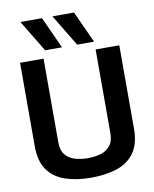

<svg xmlns="http://www.w3.org/2000/svg" viewBox="-99 -1002 873 1086"><g transform="rotate(-10 337.0 -458.5)"><path d="M52 -221V-700H187V-220Q187 -173 208 -147.5Q229 -122 263.5 -112Q298 -102 337 -102Q378 -102 412 -112.5Q446 -123 466 -148.5Q486 -174 486 -220V-700H622V-221Q622 -135 586.5 -84.5Q551 -34 487 -12Q423 10 337 10Q252 10 187.5 -12Q123 -34 87.5 -84.5Q52 -135 52 -221ZM388 -745 278 -927H402L485 -745ZM204 -745 94 -927H218L301 -745Z"/></g></svg>

Font: Georama SemiBold
Style: Regular
Weight: 600
Designer: Jean-Baptiste Levee
Foundry: Production Type
Version: Version 1.000